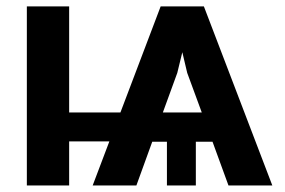

<svg xmlns="http://www.w3.org/2000/svg" viewBox="-20 -565 868 585"><path d="M676.1 0 627.5 -133.2H576.7V0H488.6V-133.2H443.9L395.6 0H262.4L313.2 -134.2H190.7V0H61.8V-545.5H190.7V-222.3H346.9L469.5 -545.5H601.2L809.7 0ZM476.2 -222.3H594.8L550.4 -343L535.5 -405.9L520.2 -343Z"/></svg>

Font: Inter Zeller Semi Bold
Style: Regular
Weight: 600
Designer: Rasmus Andersson; Joe Bland
Foundry: zeller
Version: Version 3.015;git-dec3a8cb1